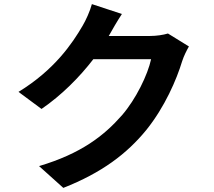

<svg xmlns="http://www.w3.org/2000/svg" viewBox="-20 -848 1040 934"><path d="M573 -780 427 -828C418 -794 397 -748 382 -723C332 -637 245 -508 70 -401L182 -318C280 -385 367 -473 434 -560H715C699 -485 641 -365 573 -287C486 -188 375 -101 170 -40L288 66C476 -8 597 -100 692 -216C782 -328 839 -461 866 -550C874 -575 888 -603 899 -622L797 -685C774 -678 741 -673 710 -673H509C510 -675 511 -676 512 -678C524 -700 550 -745 573 -780Z"/></svg>

Font: Source Han Sans CN
Style: Bold
Weight: 700
Designer: Ryoko NISHIZUKA 西塚涼子 (kana, bopomofo & ideographs); Paul D. Hunt (Latin, Greek & Cyrillic); Sandoll Communications 산돌커뮤니
Foundry: Adobe
Version: Version 2.001;hotconv 1.0.107;makeotfexe 2.5.65593